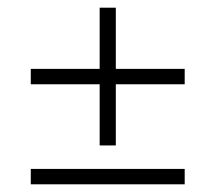

<svg xmlns="http://www.w3.org/2000/svg" viewBox="-20 -526 560 499"><path d="M460 -347V-307H60V-347ZM281 -148H239V-506H281ZM460 -87V-47H60V-87Z"/></svg>

Font: Gemunu Libre ExtraLight ExtraLight
Style: Regular
Weight: 250
Version: Version 1.100